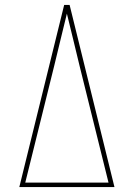

<svg xmlns="http://www.w3.org/2000/svg" viewBox="-20 -755 540 775"><path d="M58 0 239 -735H261L442 0ZM82 -18H418L301 -490Q288 -543 275.5 -595.5Q263 -648 250 -700Q237 -648 224.5 -595.5Q212 -543 199 -490Z"/></svg>

Font: Iosevka SS04 Thin
Style: Regular
Weight: 100
Monospace: yes
Designer: Belleve Invis
Foundry: Belleve Invis
Version: Version 19.0.0; ttfautohint (v1.8.4)